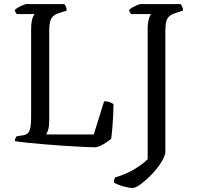

<svg xmlns="http://www.w3.org/2000/svg" viewBox="-20 -724 968 944"><path d="M451 0Q425 0 385 -2Q345 -4 298 -7Q251 -10 204 -14Q157 -18 117.5 -22Q78 -26 53 -30Q53 -38 56 -44.5Q59 -51 62 -54L88 -58Q106 -60 115.5 -68Q125 -76 129 -95Q133 -114 133 -148V-578Q133 -603 136 -619Q139 -635 143.5 -644Q148 -653 150 -655H63Q59 -658 56 -664.5Q53 -671 53 -675Q58 -681 69.5 -687.5Q81 -694 93 -699Q105 -704 110 -704H296Q300 -700 304 -691.5Q308 -683 308 -672L268 -659Q250 -653 240 -643Q230 -633 226 -616.5Q222 -600 222 -572V-127Q222 -104 217 -87Q212 -70 207 -63H441L492 -226Q510 -226 521.5 -221Q533 -216 538 -212Q538 -187 536.5 -156.5Q535 -126 532.5 -97Q530 -68 527 -42Q519 -35 504.5 -25Q490 -15 475 -8Q460 -1 451 0ZM632 200Q613 200 585 192Q557 184 540 173Q540 165 542 158Q544 151 547 148Q599 133 640.5 108Q682 83 706 59V-578Q706 -610 711.5 -630Q717 -650 723 -655H625Q621 -658 618 -664.5Q615 -671 615 -675Q620 -681 631.5 -687.5Q643 -694 654.5 -699Q666 -704 672 -704H868Q871 -701 875.5 -692Q880 -683 880 -672L840 -659Q823 -653 812.5 -644Q802 -635 797.5 -618.5Q793 -602 793 -572V28Q788 51 768.5 80.5Q749 110 722.5 137Q696 164 671.5 182Q647 200 632 200Z"/></svg>

Font: Texturina 12pt Light
Style: Regular
Weight: 300
Designer: Guillermo Torres Carreño
Foundry: Omnibus-Type
Version: Version 1.002